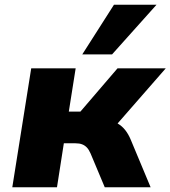

<svg xmlns="http://www.w3.org/2000/svg" viewBox="-20 -792 721 812"><path d="M32 0 112 -503H300L271 -320H320L477 -503H681L453 -242L435 -282Q460 -280 478 -269.5Q496 -259 509.5 -242Q523 -225 533 -201L617 0H423L363 -143Q356 -159 347.5 -168Q339 -177 327.5 -181.5Q316 -186 299 -186H250L221 0ZM328 -562 462 -772H642L454 -562Z"/></svg>

Font: Nunito Sans 8pt Black
Style: Italic
Weight: 900
Italic angle: -9°
Version: Version 3.101;gftools[0.9.27]